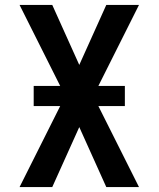

<svg xmlns="http://www.w3.org/2000/svg" viewBox="-20 -755 640 775"><path d="M59 0 223 -327H116V-408H223L59 -735H191L300 -493L409 -735H541L377 -408H484V-327H377L541 0H409L300 -242L191 0Z"/></svg>

Font: Iosevka Extended
Style: Bold
Weight: 700
Width: 7
Monospace: yes
Designer: Belleve Invis
Foundry: Belleve Invis
Version: Version 32.5.0; ttfautohint (v1.8.4)